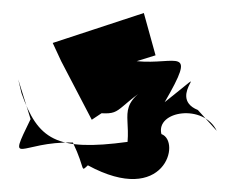

<svg xmlns="http://www.w3.org/2000/svg" viewBox="-20 -31 355 295"><path d="M284 138C232 117 319 58 233 126C284 38 251 69 190 63L219 54L201 -11L61 35L74 63L121 153L136 143C171 145 155 132 239 83C156 128 180 137 176 187C66 202 38 183 13 112L8 91L27 152C-10 228 11 186 92 188C112 230 103 234 115 223C233 287 259 186 228 175C219 139 293 128 313 170Z"/></svg>

Font: Charger Distortion
Style: 2
Weight: 400
Designer: Jasper
Foundry: Cannot Into Space Fonts
Version: Version 0.98